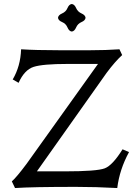

<svg xmlns="http://www.w3.org/2000/svg" viewBox="-20 -948 712 973"><path d="M574.2 4.9Q466.3 -1 364.3 -1Q145 -1 56.2 4.9L40 -28.8Q64 -49.8 114.7 -117.7L476.6 -624H323.2Q196.8 -624 150.4 -609.1Q104 -594.2 74.2 -528.3L44.4 -545.4Q84 -612.3 86.9 -698.2Q162.6 -693.4 277.3 -693.4H439Q516.1 -693.4 585.4 -698.2L599.1 -668.9Q563.5 -636.7 520.5 -579.1L167 -79.6H307.1Q471.2 -79.6 511 -95Q550.8 -110.4 601.1 -191.4L633.8 -177.2Q585.9 -89.4 574.2 4.9ZM343.8 -788.1Q330.1 -789.6 322 -808.8Q314 -828.1 294.7 -836.2Q275.4 -844.2 273.9 -857.9Q275.4 -871.6 294.7 -879.9Q314 -888.2 322 -907.2Q330.1 -926.3 343.8 -927.7Q357.4 -926.3 365.7 -907.2Q374 -888.2 393.1 -879.9Q412.1 -871.6 413.6 -857.9Q412.1 -844.2 393.1 -836.2Q374 -828.1 365.7 -808.8Q357.4 -789.6 343.8 -788.1Z"/></svg>

Font: Almanac
Style: Regular
Weight: 400
Designer: Eden's Almanac
Version: Version 3.501;March 28, 2021;FontCreator 13.0.0.2683 64-bit